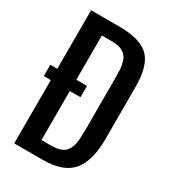

<svg xmlns="http://www.w3.org/2000/svg" viewBox="-208 -984 979 1093"><g transform="rotate(30 281.0 -437.5)"><path d="M375 -593.8Q375 -670.9 371.1 -689Q367.2 -707 362.8 -720.7Q358.4 -734.4 351.6 -742.7Q332.5 -765.6 309.1 -773.4Q285.2 -781.2 247.6 -781.2H187.5V-490.2H257.8V-416H187.5V-93.8H250Q321.3 -93.8 346.7 -127.4Q372.1 -161.1 373.5 -217.3Q375.5 -273.4 375.5 -285.6Q375 -297.4 375 -299.8ZM500 -281.2Q500 -136.7 442.4 -68.4Q384.8 0 249 0H62.5V-416H16.6V-490.2H62.5V-875H250Q386.7 -875 443.4 -818.8Q500 -762.7 500 -625Z"/></g></svg>

Font: Oswald
Style: Book
Weight: 400
Designer: vernon adams
Foundry: vernon adams
Version: Version 1.000